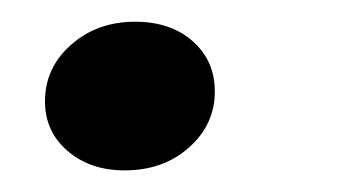

<svg xmlns="http://www.w3.org/2000/svg" viewBox="-20 -144 322 175"><path d="M93.5 11.3Q62.1 11.3 41.5 -6.5Q21 -24.2 21 -51.6Q21 -82.3 44.8 -103.2Q68.5 -124.2 103.2 -124.2Q135.5 -124.2 155.6 -106.5Q175.8 -88.7 175.8 -60.5Q175.8 -30.6 152.4 -9.7Q129 11.3 93.5 11.3Z"/></svg>

Font: Playfair 5pt SemiExpanded Light ExtraBold
Style: Italic
Weight: 800
Italic angle: -15.6°
Version: Version 2.001;gftools[0.9.30]